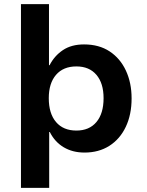

<svg xmlns="http://www.w3.org/2000/svg" viewBox="-20 -725 708 925"><path d="M81 180V-705H216V-411H219Q242 -456 283 -483.5Q324 -511 385 -511Q457 -511 508 -477.5Q559 -444 586.5 -385Q614 -326 614 -251Q614 -173 586 -114Q558 -55 507 -22.5Q456 10 387 10Q330 10 287 -15.5Q244 -41 220 -89H217V180ZM348 -96Q410 -96 444.5 -137Q479 -178 479 -252Q479 -324 444.5 -364.5Q410 -405 348 -405Q285 -405 250 -364.5Q215 -324 215 -252Q215 -178 250 -137Q285 -96 348 -96Z"/></svg>

Font: Nunito Sans 7pt
Style: Bold
Weight: 700
Designer: Vernon Adams
Foundry: Vernon Adams
Version: Version 3.101;gftools[0.9.27]